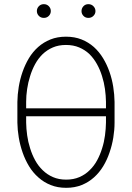

<svg xmlns="http://www.w3.org/2000/svg" viewBox="-20 -898 640 928"><path d="M533.7 -305.2V-405.3Q533.2 -440.9 527.3 -478.3Q521.5 -515.6 509.3 -550.3Q497.1 -585.4 478.3 -616.5Q459.5 -647.5 433.6 -670.9Q407.7 -693.8 374.3 -707.3Q340.8 -720.7 298.8 -720.7Q257.3 -720.7 223.9 -707.3Q190.4 -693.8 164.6 -670.9Q138.2 -647.5 119.6 -616.5Q101.1 -585.4 88.9 -550.3Q76.7 -515.1 70.6 -478Q64.5 -440.9 64 -405.3V-305.2Q64.5 -270 70.8 -232.9Q77.1 -195.8 89.4 -160.6Q101.6 -125.5 120.4 -94.5Q139.2 -63.5 165.5 -40.5Q191.4 -17.1 224.9 -3.7Q258.3 9.8 299.8 9.8Q341.3 9.8 374.8 -3.7Q408.2 -17.1 434.1 -40.5Q460 -63.5 478.8 -94.5Q497.6 -125.5 509.3 -160.6Q521.5 -195.3 527.6 -232.7Q533.7 -270 533.7 -305.2ZM106.4 -374.5V-406.2Q106.4 -435.5 111.1 -467.5Q115.7 -499.5 125.5 -529.8Q134.8 -560.5 149.7 -587.9Q164.6 -615.2 186 -636.2Q207.5 -656.7 235.4 -668.7Q263.2 -680.7 298.8 -680.7Q334.5 -680.7 362.8 -668.7Q391.1 -656.7 412.6 -636.2Q433.6 -615.2 448.7 -587.9Q463.9 -560.5 473.1 -530.3Q482.9 -500 487.3 -468Q491.7 -436 492.2 -406.2V-374.5ZM492.2 -335.9V-305.2Q491.7 -275.4 487.5 -243.7Q483.4 -211.9 473.6 -181.2Q464.4 -150.9 449.5 -123.3Q434.6 -95.7 413.1 -75.2Q392.1 -54.2 363.8 -42Q335.4 -29.8 299.8 -29.8Q264.2 -29.8 236.1 -42Q208 -54.2 186.5 -75.2Q165 -95.7 149.9 -123.3Q134.8 -150.9 125.5 -181.6Q115.7 -211.9 111.3 -243.9Q106.9 -275.9 106.4 -305.2V-335.9ZM158.2 -844.7Q158.2 -831.1 167.7 -821.3Q177.2 -811.5 191.9 -811.5Q206.5 -811.5 216.1 -821.3Q225.6 -831.1 225.6 -844.7Q225.6 -857.9 216.1 -867.9Q206.5 -877.9 191.9 -877.9Q177.2 -877.9 167.7 -867.9Q158.2 -857.9 158.2 -844.7ZM374 -844.2Q374 -831.1 383.3 -821.3Q392.6 -811.5 407.2 -811.5Q421.9 -811.5 431.6 -821.3Q441.4 -831.1 441.4 -844.2Q441.4 -857.9 431.6 -867.9Q421.9 -877.9 407.2 -877.9Q392.6 -877.9 383.3 -867.9Q374 -857.9 374 -844.2Z"/></svg>

Font: Roboto Mono ExtraLight
Style: Regular
Weight: 250
Monospace: yes
Designer: Google
Version: Version 3.000